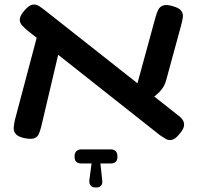

<svg xmlns="http://www.w3.org/2000/svg" viewBox="-20 -602 878 847"><path d="M771 -10Q753 12 738 15Q723 18 710.5 10.5Q698 3 685 -6L103 -466Q87 -479 76.5 -491Q66 -503 67.5 -518.5Q69 -534 88 -556Q108 -579 123.5 -581.5Q139 -584 153.5 -574.5Q168 -565 184 -552L766 -93Q779 -84 786.5 -72Q794 -60 791.5 -45.5Q789 -31 771 -10ZM86 7Q59 1 49 -11.5Q39 -24 40.5 -40Q42 -56 46 -74L146 -451L246 -400L162 -44Q157 -23 150.5 -9.5Q144 4 129.5 8.5Q115 13 86 7ZM627 -148 578 -204 666 -526Q671 -544 678 -558.5Q685 -573 700.5 -578Q716 -583 745 -574Q772 -566 780.5 -553Q789 -540 786.5 -524.5Q784 -509 779 -490L713 -248Q707 -227 696 -211.5Q685 -196 668 -182Q651 -168 627 -148ZM402 225Q387 225 380 216.5Q373 208 374 194L384 119H338Q309 119 309 90V86Q309 73 317 65Q325 57 338 57H469Q483 57 490.5 65Q498 73 498 86V90Q498 119 469 119H423L431 195Q433 208 426 216.5Q419 225 405 225Z"/></svg>

Font: Fredoka Expanded Medium
Style: Regular
Weight: 500
Width: 7
Designer: Ben Nathan
Foundry: Milena B. Brandão, Ben Nathan
Version: Version 2.001